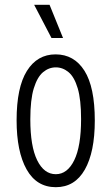

<svg xmlns="http://www.w3.org/2000/svg" viewBox="-20 -766 463 798"><path d="M212 12Q132 12 90.5 -62Q49 -136 49 -266Q49 -403 92 -471.5Q135 -540 211 -540Q288 -540 331 -472Q374 -404 374 -265Q374 -134 332.5 -61Q291 12 212 12ZM212 -42Q260 -42 288.5 -100Q317 -158 317 -271Q317 -352 303 -399Q289 -446 265 -466Q241 -486 212 -486Q183 -486 159 -466Q135 -446 120.5 -399Q106 -352 106 -270Q106 -158 134.5 -100Q163 -42 212 -42ZM194 -608 122 -746H186L242 -608Z"/></svg>

Font: Bricolage Grotesque 12pt Condensed ExtraLight
Style: Regular
Weight: 200
Width: 3
Designer: Mathieu Triay
Foundry: Atelier Triay
Version: Version 1.001; ttfautohint (v1.8.4.7-5d5b);gftools[0.9.33.de